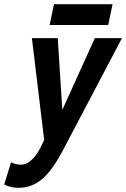

<svg xmlns="http://www.w3.org/2000/svg" viewBox="-101 -705 605 921"><path d="M-81 180 -48 74Q-36 79 -25 82Q-14 85 -2 85Q57 85 104 -19L111 -33L52 -522H176L198 -178L354 -522H484L204 10Q151 112 101 154Q51 196 -13 196Q-31 196 -49.5 191.5Q-68 187 -81 180ZM137 -585 158 -685H439L418 -585Z"/></svg>

Font: Radio Canada Condensed SemiBold
Style: Italic
Weight: 600
Width: 3
Italic angle: -12°
Designer: Charles Daoud, Etienne Aubert Bonn, Alexandre Saumier Demers, Jacques Le Bailly
Foundry: Radio-Canada
Version: Version 2.104; ttfautohint (v1.8.4.7-5d5b);gftools[0.9.28.de